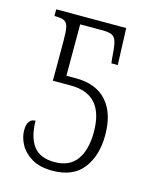

<svg xmlns="http://www.w3.org/2000/svg" viewBox="-89 -597 533 668"><g transform="rotate(15 177.5 -263.0)"><path d="M163 10Q117 10 88 -7.5Q59 -25 45.5 -50.5Q32 -76 32 -100Q32 -143 62 -143Q62 -86 85.5 -53.5Q109 -21 162 -21Q216 -21 242 -57Q268 -93 268 -157Q268 -293 149 -293H84V-438Q84 -470 80.5 -486Q77 -502 66 -507Q55 -512 31 -512V-536H283L288 -404H265L263 -421Q261 -458 256.5 -476.5Q252 -495 241 -501Q230 -507 207 -507H125V-322H159Q232 -322 270.5 -279Q309 -236 309 -157Q309 -83 273 -36.5Q237 10 163 10Z"/></g></svg>

Font: Noto Serif ExtraCondensed ExtraLight
Style: Regular
Weight: 200
Width: 2
Designer: Monotype Design Team
Foundry: Monotype Imaging Inc.
Version: Version 2.015